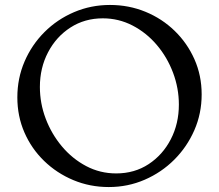

<svg xmlns="http://www.w3.org/2000/svg" viewBox="-20 -741 884 775"><path d="M419 14Q343 14 276 -14Q209 -42 158 -91.5Q107 -141 78.5 -206.5Q50 -272 50 -348Q50 -425 79 -492.5Q108 -560 159.5 -611.5Q211 -663 279 -692Q347 -721 424 -721Q500 -721 567 -693.5Q634 -666 685 -616.5Q736 -567 765 -501.5Q794 -436 794 -360Q794 -283 764.5 -215.5Q735 -148 683.5 -96.5Q632 -45 564 -15.5Q496 14 419 14ZM449 -41Q523 -41 580 -78.5Q637 -116 669.5 -179Q702 -242 702 -319Q702 -385 678.5 -447.5Q655 -510 613 -559.5Q571 -609 515 -638Q459 -667 395 -667Q322 -667 264.5 -630Q207 -593 174 -530Q141 -467 141 -390Q141 -324 164.5 -262Q188 -200 230 -150Q272 -100 328 -70.5Q384 -41 449 -41Z"/></svg>

Font: Joan
Style: Regular
Weight: 400
Designer: Paolo Biagini
Version: Version 1.001; ttfautohint (v1.8.4.7-5d5b);gftools[0.9.30]